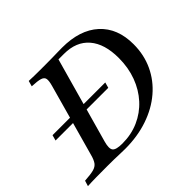

<svg xmlns="http://www.w3.org/2000/svg" viewBox="-144 -757 943 943"><g transform="rotate(-45 327.0 -285.5)"><path d="M32.3 -271 40.3 -300H406.5L398.4 -271ZM-13.7 0 -4.8 -29Q36.3 -31.5 57.3 -37.1Q78.2 -42.7 88.3 -56.9Q98.4 -71 105.6 -98.4L209.7 -472.6Q217.7 -500.8 215.3 -514.9Q212.9 -529 195.2 -534.7Q177.4 -540.3 137.9 -541.9L146 -571Q162.9 -570.2 182.3 -569.8Q201.6 -569.4 223.4 -569.4Q245.2 -569.4 266.9 -569.4Q288.7 -569.4 309.7 -569.8Q330.6 -570.2 348 -570.6Q365.3 -571 377.4 -571Q500.8 -571 569.4 -508.5Q637.9 -446 637.9 -334.7Q637.9 -261.3 609.3 -200Q580.6 -138.7 528.2 -94Q475.8 -49.2 403.6 -24.6Q331.5 0 245.2 0Q228.2 0 209.3 -0.8Q190.3 -1.6 169 -2Q147.6 -2.4 122.6 -2.4Q81.5 -2.4 46.4 -2Q11.3 -1.6 -13.7 0ZM254 -28.2Q316.1 -28.2 368.1 -51.2Q420.2 -74.2 458.5 -116.1Q496.8 -158.1 517.7 -214.5Q538.7 -271 538.7 -337.9Q538.7 -436.3 493.1 -489.5Q447.6 -542.7 362.1 -542.7H324.2L199.2 -96.8Q187.9 -56.5 199.2 -42.3Q210.5 -28.2 254 -28.2Z"/></g></svg>

Font: Playfair 5pt SemiExpanded Light Medium
Style: Italic
Weight: 500
Italic angle: -15.6°
Version: Version 2.001;gftools[0.9.30]